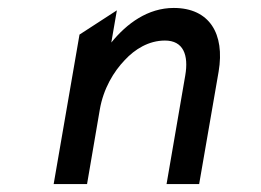

<svg xmlns="http://www.w3.org/2000/svg" viewBox="-20 -463 656 483"><path d="M530 -283C546 -378 507 -443 417 -443C352 -443 299 -404 260 -356L274 -437L180 -376L115 0H199L231 -187C240 -240 266 -283 294 -312C319 -339 354 -361 395 -361C441 -361 455 -325 446 -273L399 0H481Z"/></svg>

Font: Charger Monospace
Style: Regular
Weight: 400
Designer: Jasper
Foundry: Cannot Into Space Fonts
Version: Version 0.980